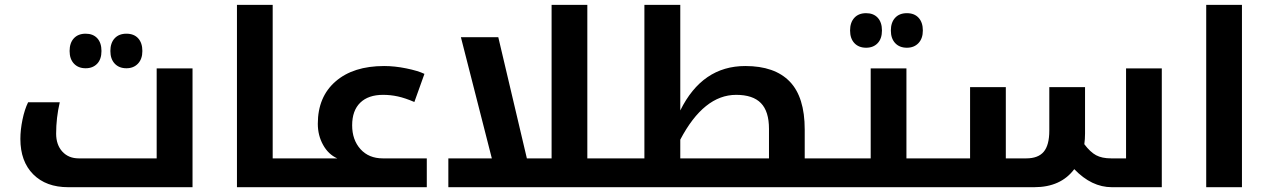

<svg xmlns="http://www.w3.org/2000/svg" viewBox="-20 -780 5295 800"><path d="M264.2 0Q171.9 0 118.4 -53.7Q64.9 -107.4 64.9 -201.2Q64.9 -238.8 73.7 -281.5Q82.5 -324.2 97.2 -354H229Q213.9 -289.1 213.9 -223.1Q213.9 -176.8 239.7 -148.4Q265.6 -120.1 308.1 -120.1H632.8V-495.1H782.2V0ZM336.9 -495.6Q306.2 -495.6 288.1 -514.9Q270 -534.2 270 -567.4Q270 -601.1 287.8 -620.4Q305.7 -639.6 336.9 -639.6Q367.7 -639.6 385.3 -620.6Q402.8 -601.6 402.8 -567.4Q402.8 -533.2 384.8 -514.4Q366.7 -495.6 336.9 -495.6ZM506.8 -495.6Q476.1 -495.6 458 -514.9Q439.9 -534.2 439.9 -567.4Q439.9 -601.1 457.8 -620.4Q475.6 -639.6 506.8 -639.6Q538.1 -639.6 555.7 -620.4Q573.2 -601.1 573.2 -567.4Q573.2 -534.2 554.9 -514.9Q536.6 -495.6 506.8 -495.6Z M1241.2 -120.1Q1246.1 -120.1 1246.1 -116.2V-4.9Q1246.1 0 1241.2 0H967.3V-759.8H1116.2V-120.1Z M1231.4 0Q1226.6 0 1226.6 -4.9V-116.2Q1226.6 -120.1 1231.4 -120.1H1385.3Q1348.1 -136.7 1326.2 -176.3Q1304.2 -215.8 1304.2 -264.2Q1304.2 -376.5 1378.2 -440.7Q1452.1 -504.9 1580.6 -504.9Q1624.5 -504.9 1672.6 -495.1Q1720.7 -485.4 1748.5 -472.2L1706.5 -355Q1668 -371.6 1637.7 -378.2Q1607.4 -384.8 1576.2 -384.8Q1514.6 -384.8 1481 -352.1Q1447.3 -319.3 1447.3 -257.8Q1447.3 -197.3 1481.9 -158.7Q1516.6 -120.1 1575.2 -120.1H1758.3V0Z M2557.1 -120.1Q2562 -120.1 2562 -116.2V-4.9Q2562 0 2557.1 0H1848.1V-120.1H2029.3L1900.4 -625H2056.2L2175.3 -120.1H2278.3V-759.8H2427.2V-120.1Z M2547.4 0Q2542.5 0 2542.5 -4.9V-116.2Q2542.5 -120.1 2547.4 -120.1H2665V-759.8H2814.5V-319.8Q2905.8 -504.9 3085.4 -504.9Q3208 -504.9 3270.5 -440.2Q3333 -375.5 3333 -240.2V-120.1H3463.4Q3468.3 -120.1 3468.3 -116.2V-4.9Q3468.3 0 3463.4 0ZM3184.1 -120.1V-243.2Q3184.1 -315.9 3150.6 -350.3Q3117.2 -384.8 3047.4 -384.8Q2912.6 -384.8 2814.5 -198.2V-120.1Z M3453.1 0Q3448.2 0 3448.2 -4.9V-116.2Q3448.2 -120.1 3453.1 -120.1H3607.9V-495.1H3756.8V-120.1H3907.2Q3912.1 -120.1 3912.1 -116.2V-4.9Q3912.1 0 3907.2 0ZM3588.9 -581.1Q3558.1 -581.1 3540 -600.3Q3522 -619.6 3522 -652.8Q3522 -686.5 3539.8 -705.8Q3557.6 -725.1 3588.9 -725.1Q3619.6 -725.1 3637.2 -706.1Q3654.8 -687 3654.8 -652.8Q3654.8 -618.7 3636.7 -599.9Q3618.7 -581.1 3588.9 -581.1ZM3758.8 -581.1Q3728 -581.1 3710 -600.3Q3691.9 -619.6 3691.9 -652.8Q3691.9 -686.5 3709.7 -705.8Q3727.5 -725.1 3758.8 -725.1Q3790 -725.1 3807.6 -705.8Q3825.2 -686.5 3825.2 -652.8Q3825.2 -619.6 3806.9 -600.3Q3788.6 -581.1 3758.8 -581.1Z M3897 0Q3892.1 0 3892.1 -4.9V-116.2Q3892.1 -120.1 3897 -120.1H4022V-417H4170.9V-120.1H4255.9Q4305.7 -120.1 4328.9 -147.7Q4352.1 -175.3 4352.1 -235.8V-417H4501V-224.1Q4501 -199.7 4498 -179.2Q4522.5 -146.5 4546.9 -133.3Q4571.3 -120.1 4609.9 -120.1H4671.9V-495.1H4820.8V0H4612.8Q4528.3 0 4456.1 -75.2Q4399.9 0 4289.1 0Z M5005.9 -759.8H5154.8V0H5005.9Z"/></svg>

Font: DroidArabicKufi-Bold
Style: Bold
Weight: 700
Designer: Pascal Zoghbi
Foundry: Ascender Corporation
Version: Version 1.00